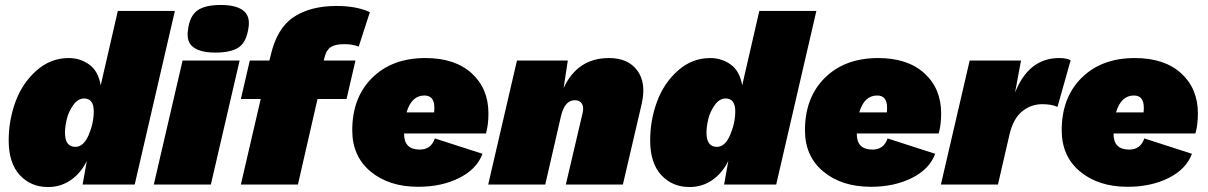

<svg xmlns="http://www.w3.org/2000/svg" viewBox="-20 -744 4868 774"><path d="M174 10Q104 10 59.5 -38.5Q15 -87 15 -178Q15 -259 42.5 -334Q70 -409 127 -459.5Q184 -510 257 -510Q303 -510 339.5 -484Q376 -458 386 -400L455 -700H685L523 0H313L330 -95Q305 -45 264.5 -17.5Q224 10 174 10ZM284 -152Q317 -152 337.5 -200Q358 -248 358 -295Q358 -347 319 -347Q294 -347 275 -320Q256 -293 249 -263Q242 -233 242 -209Q242 -152 284 -152Z M848 -532Q788 -532 759 -554Q730 -576 738 -625Q745 -680 776 -702Q807 -724 870 -724Q931 -724 960 -702Q989 -680 982 -634Q974 -575 943 -553.5Q912 -532 848 -532ZM946 -500 830 0H600L716 -500Z M1368 -566Q1332 -566 1314 -554.5Q1296 -543 1289 -515L1285 -500H1413L1377 -345H1260L1181 0H951L1031 -345H951L987 -500H1066L1071 -520Q1096 -630 1163.5 -675Q1231 -720 1337 -720Q1417 -720 1471 -695L1426 -556Q1402 -566 1368 -566Z M1939 -206H1609V-204Q1609 -141 1672 -141Q1718 -141 1733 -186L1925 -124Q1902 -62 1831 -26.5Q1760 9 1666 9Q1548 9 1474 -52.5Q1400 -114 1400 -219Q1400 -351 1480.5 -430.5Q1561 -510 1695 -510Q1814 -510 1881.5 -448.5Q1949 -387 1949 -287Q1949 -240 1939 -206ZM1691 -359Q1639 -359 1619 -291H1730Q1731 -298 1731 -310Q1731 -359 1691 -359Z M2435 -510Q2512 -510 2549 -460Q2586 -410 2567 -326L2491 0H2261L2329 -290Q2334 -313 2325.5 -326.5Q2317 -340 2297 -340Q2256 -340 2241 -274L2178 0H1948L2064 -500H2269L2252 -389Q2308 -510 2435 -510Z M2760 10Q2690 10 2645.5 -38.5Q2601 -87 2601 -178Q2601 -259 2628.5 -334Q2656 -409 2713 -459.5Q2770 -510 2843 -510Q2889 -510 2925.5 -484Q2962 -458 2972 -400L3041 -700H3271L3109 0H2899L2916 -95Q2891 -45 2850.5 -17.5Q2810 10 2760 10ZM2870 -152Q2903 -152 2923.5 -200Q2944 -248 2944 -295Q2944 -347 2905 -347Q2880 -347 2861 -320Q2842 -293 2835 -263Q2828 -233 2828 -209Q2828 -152 2870 -152Z M3764 -206H3434V-204Q3434 -141 3497 -141Q3543 -141 3558 -186L3750 -124Q3727 -62 3656 -26.5Q3585 9 3491 9Q3373 9 3299 -52.5Q3225 -114 3225 -219Q3225 -351 3305.5 -430.5Q3386 -510 3520 -510Q3639 -510 3706.5 -448.5Q3774 -387 3774 -287Q3774 -240 3764 -206ZM3516 -359Q3464 -359 3444 -291H3555Q3556 -298 3556 -310Q3556 -359 3516 -359Z M4250 -510Q4280 -510 4296 -501L4243 -313Q4219 -324 4182 -324Q4136 -324 4100.5 -295Q4065 -266 4050 -204L4003 0H3773L3889 -500H4096L4072 -371Q4127 -510 4250 -510Z M4799 -206H4469V-204Q4469 -141 4532 -141Q4578 -141 4593 -186L4785 -124Q4762 -62 4691 -26.5Q4620 9 4526 9Q4408 9 4334 -52.5Q4260 -114 4260 -219Q4260 -351 4340.5 -430.5Q4421 -510 4555 -510Q4674 -510 4741.5 -448.5Q4809 -387 4809 -287Q4809 -240 4799 -206ZM4551 -359Q4499 -359 4479 -291H4590Q4591 -298 4591 -310Q4591 -359 4551 -359Z"/></svg>

Font: Elaine Sans Black
Style: Italic
Weight: 900
Italic angle: -13°
Designer: Wei Huang
Foundry: Wei Huang
Version: Version 2.001;December 24, 2019;FontCreator 12.0.0.2547 64-b